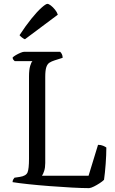

<svg xmlns="http://www.w3.org/2000/svg" viewBox="-20 -973 596 993"><path d="M441 0Q405 0 350.5 -3Q296 -6 237 -10.5Q178 -15 126.5 -20.5Q75 -26 45 -31Q45 -39 48.5 -45Q52 -51 55 -54L82 -58Q115 -63 122.5 -81.5Q130 -100 130 -152V-577Q130 -612 136 -632Q142 -652 148 -657H56Q53 -659 49.5 -663.5Q46 -668 45 -675Q50 -681 62 -688Q74 -695 86 -700Q98 -705 104 -705H291Q296 -701 300 -693Q304 -685 304 -674L263 -661Q247 -656 236 -649Q225 -642 219.5 -625.5Q214 -609 214 -575V-130Q214 -106 208.5 -89Q203 -72 197 -64H438L487 -224Q502 -224 513.5 -219Q525 -214 530 -210Q530 -172 526.5 -125Q523 -78 518 -43Q510 -35 495.5 -25.5Q481 -16 466 -8.5Q451 -1 441 0ZM109 -770Q101 -773 93 -779.5Q85 -786 81 -791Q113 -840 142.5 -876.5Q172 -913 194.5 -933Q217 -953 225 -953Q232 -953 243 -944.5Q254 -936 264.5 -923Q275 -910 279 -897Z"/></svg>

Font: Texturina 72pt
Style: Regular
Weight: 400
Designer: Guillermo Torres Carreño
Foundry: Omnibus-Type
Version: Version 1.002; ttfautohint (v1.8.3)